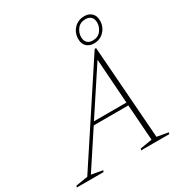

<svg xmlns="http://www.w3.org/2000/svg" viewBox="-262 -1030 1109 1175"><g transform="rotate(-30 293.0 -443.0)"><path d="M516.5 -25 596 -11 592.5 0H394L397.5 -11L481.5 -25L463.5 -277.5H219L53 -25L132 -11L128.5 0H-60.5L-57.5 -11L27.5 -25L458 -680H468ZM232.5 -298.5H462L440 -614ZM502.5 -885.5Q533.5 -885.5 553.2 -867.2Q573 -849 573 -815Q573 -771 544.5 -740.8Q516 -710.5 471.5 -710.5Q441 -710.5 421 -728.8Q401 -747 401 -781Q401 -825.5 429.5 -855.5Q458 -885.5 502.5 -885.5ZM474.5 -730Q512 -730 532 -756Q552 -782 552 -812Q552 -838.5 538 -852.2Q524 -866 499.5 -866Q462 -866 442 -840Q422 -814 422 -784Q422 -757.5 436 -743.8Q450 -730 474.5 -730Z"/></g></svg>

Font: Newsreader 16pt ExtraLight
Style: Italic
Weight: 275
Italic angle: -17°
Designer: Hugues Gentile
Foundry: Production Type
Version: Version 1.003; ttfautohint (v1.8.3)